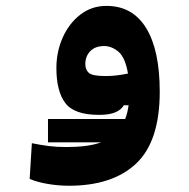

<svg xmlns="http://www.w3.org/2000/svg" viewBox="-20 -375 626 635"><path d="M208 239.3Q173.3 239.3 138.4 233.4Q103.5 227.5 78.1 216.8L85.4 98.6Q114.3 104.5 140.4 107.9Q166.5 111.3 199.2 111.3Q233.4 111.3 262.5 107.7Q291.5 104 314.9 95.7H138.7V18.6H394Q401.9 -1.5 405.3 -26.9H389.6Q381.3 -12.2 361.8 -3.7Q342.3 4.9 307.1 4.9Q225.6 4.9 196 -34.2Q166.5 -73.2 166.5 -149.9Q166.5 -204.1 187.5 -251Q208.5 -297.9 245.8 -326.7Q283.2 -355.5 332 -355.5Q418.5 -355.5 463.4 -282.2Q508.3 -209 508.3 -71.8Q508.3 92.3 430.4 165.8Q352.5 239.3 208 239.3ZM403.3 -131.8Q394 -185.5 371.6 -204.1Q349.1 -222.7 324.7 -222.7Q294.9 -222.7 278.6 -205.8Q262.2 -189 262.2 -163.1Q262.2 -143.6 274.4 -133.5Q286.6 -123.5 328.6 -123.5Q349.1 -123.5 366.7 -125.7Q384.3 -127.9 403.3 -131.8Z"/></svg>

Font: Cascadia Mono PL
Style: Bold
Weight: 700
Monospace: yes
Designer: Aaron Bell
Foundry: Saja Typeworks
Version: Version 2404.023; ttfautohint (v1.8.4)